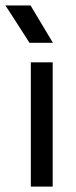

<svg xmlns="http://www.w3.org/2000/svg" viewBox="-44 -694 281 712"><path d="M-24.4 -673.8H69.3L152.3 -535.2H65.4L-11.7 -655.3ZM151.4 -462.9V-2H70.3V-462.9Z"/></svg>

Font: BF_TEXT
Style: Regular
Weight: 400
Foundry: EA DICE
Version: Version 1.404